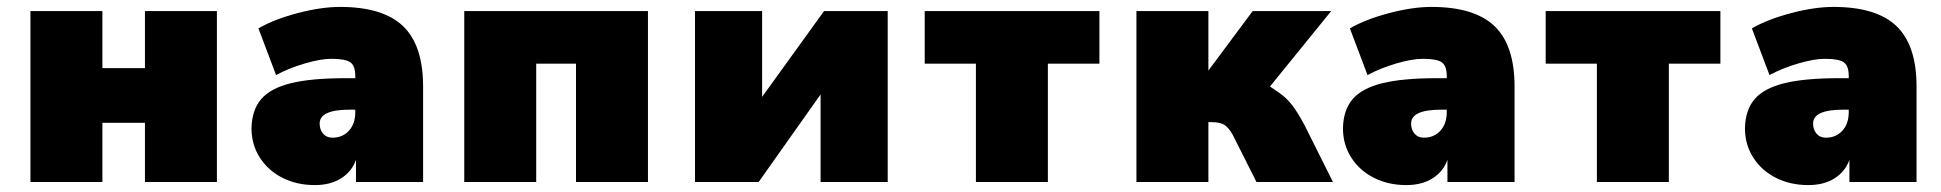

<svg xmlns="http://www.w3.org/2000/svg" viewBox="-20 -526 5611 555"><path d="M68 -494H276V-329H399V-494H607V0H399V-171H276V0H68Z M1203 -276V0H1009V-64Q997 -30 966 -10.5Q935 9 890 9Q838 9 796.5 -12Q755 -33 731 -70.5Q707 -108 707 -155Q708 -208 735 -239.5Q762 -271 821 -285.5Q880 -300 979 -300H1007V-306Q1007 -336 992.5 -346Q978 -356 938 -356Q907 -356 861 -342.5Q815 -329 778 -309L727 -444Q772 -470 840 -488Q908 -506 963 -506Q1087 -506 1145 -450.5Q1203 -395 1203 -276ZM1007 -202V-209H991Q904 -209 904 -169Q904 -151 914 -139.5Q924 -128 941 -128Q970 -128 988.5 -148Q1007 -168 1007 -202Z M1322 -494H1853V0H1645V-342H1530V0H1322Z M1989 -494H2183V-246L2362 -494H2546V0H2352V-253L2173 0H1989Z M2801 -342H2653V-494H3158V-342H3009V0H2801Z M3751 -164 3833 0H3612L3547 -129Q3537 -150 3524 -161.5Q3511 -173 3481 -173H3473V0H3265V-494H3473V-322L3601 -494H3828L3651 -276Q3657 -272 3678 -257.5Q3699 -243 3715.5 -221.5Q3732 -200 3751 -164Z M4358 -276V0H4164V-64Q4152 -30 4121 -10.5Q4090 9 4045 9Q3993 9 3951.5 -12Q3910 -33 3886 -70.5Q3862 -108 3862 -155Q3863 -208 3890 -239.5Q3917 -271 3976 -285.5Q4035 -300 4134 -300H4162V-306Q4162 -336 4147.5 -346Q4133 -356 4093 -356Q4062 -356 4016 -342.5Q3970 -329 3933 -309L3882 -444Q3927 -470 3995 -488Q4063 -506 4118 -506Q4242 -506 4300 -450.5Q4358 -395 4358 -276ZM4162 -202V-209H4146Q4059 -209 4059 -169Q4059 -151 4069 -139.5Q4079 -128 4096 -128Q4125 -128 4143.5 -148Q4162 -168 4162 -202Z M4596 -342H4448V-494H4953V-342H4804V0H4596Z M5520 -276V0H5326V-64Q5314 -30 5283 -10.5Q5252 9 5207 9Q5155 9 5113.5 -12Q5072 -33 5048 -70.5Q5024 -108 5024 -155Q5025 -208 5052 -239.5Q5079 -271 5138 -285.5Q5197 -300 5296 -300H5324V-306Q5324 -336 5309.5 -346Q5295 -356 5255 -356Q5224 -356 5178 -342.5Q5132 -329 5095 -309L5044 -444Q5089 -470 5157 -488Q5225 -506 5280 -506Q5404 -506 5462 -450.5Q5520 -395 5520 -276ZM5324 -202V-209H5308Q5221 -209 5221 -169Q5221 -151 5231 -139.5Q5241 -128 5258 -128Q5287 -128 5305.5 -148Q5324 -168 5324 -202Z"/></svg>

Font: Nunito Sans Heavy
Style: Regular
Weight: 400
Designer: Vernon Adams
Foundry: Vernon Adams
Version: Version 2.500